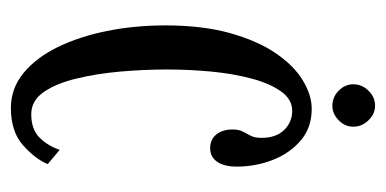

<svg xmlns="http://www.w3.org/2000/svg" viewBox="-194 -488 692 344"><g transform="rotate(90 152.0 -316.0)"><path d="M173.5 10.5Q138.5 10.5 111 -12Q83.5 -34.5 64.5 -73.2Q45.5 -112 35.5 -161.8Q25.5 -211.5 25.5 -266Q25.5 -332.5 39.2 -381.8Q53 -431 75 -463.5Q97 -496 123.5 -512.2Q150 -528.5 175 -528.5Q208.5 -528.5 231.5 -509Q254.5 -489.5 266.5 -458.8Q278.5 -428 278.5 -394.5Q278.5 -371.5 269.8 -359Q261 -346.5 245.5 -346.5Q230 -346.5 221 -357.5Q212 -368.5 212 -386.5Q212 -398.5 215.8 -405.2Q219.5 -412 223.2 -419.2Q227 -426.5 227 -438.5Q227 -464.5 213 -479Q199 -493.5 178.5 -493.5Q158 -493.5 143.8 -473.5Q129.5 -453.5 120.8 -420.8Q112 -388 108.2 -348.2Q104.5 -308.5 104.5 -269Q104.5 -228.5 108.2 -185.8Q112 -143 120.8 -106.8Q129.5 -70.5 145 -48.2Q160.5 -26 184.5 -26Q211.5 -26 226.2 -40.5Q241 -55 248.5 -77L274 -55.5Q265 -33.5 240.5 -11.5Q216 10.5 173.5 10.5ZM169.5 -565.5Q154 -565.5 142.5 -576.8Q131 -588 131 -603Q131 -618.5 142.5 -630.2Q154 -642 169.5 -642Q184 -642 195.5 -630.2Q207 -618.5 207 -603Q207 -588 195.5 -576.8Q184 -565.5 169.5 -565.5Z"/></g></svg>

Font: Imbue Thin 10pt
Style: Regular
Weight: 400
Version: Version 1.102